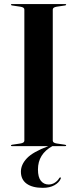

<svg xmlns="http://www.w3.org/2000/svg" viewBox="-20 -720 380 946"><path d="M240 -27Q240 -16 259.5 -13L300 -7Q306 -6 306 -3Q306 0 301 0H238Q167 39 167 115Q167 153 181.5 171Q196 189 219.5 189Q236.5 189 250.5 179.8Q264.5 170.5 272 157.5Q274.5 153 278.5 154.5Q281.5 156.5 278.5 162Q270.5 180 247.8 192.8Q225 205.5 191 205.5Q139.5 205.5 111.2 185Q83 164.5 83 126Q83 91 112.5 59.8Q142 28.5 218 0H39Q34 0 34 -3Q34 -6 40 -7L80.5 -13Q100 -16 100 -27V-673Q100 -684 80.5 -687L40 -693Q34 -694 34 -697Q34 -700 39 -700H301Q306 -700 306 -697Q306 -694 300 -693L259.5 -687Q240 -684 240 -673Z"/></svg>

Font: Fraunces 144pt S000 SemiBold
Style: Regular
Weight: 600
Version: Version 1.000; ttfautohint (v1.8.3)